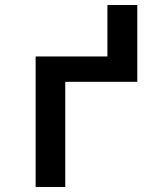

<svg xmlns="http://www.w3.org/2000/svg" viewBox="-20 -745 640 765"><path d="M122 0V-520H408V-725H527V-419H240V0Z"/></svg>

Font: Iosevka Custom Extended
Style: Bold
Weight: 700
Width: 7
Monospace: yes
Designer: Belleve Invis
Foundry: Belleve Invis
Version: Version 11.2.4; ttfautohint (v1.8.4)